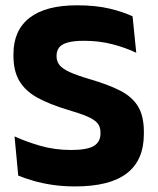

<svg xmlns="http://www.w3.org/2000/svg" viewBox="-20 -672 580 706"><path d="M256.5 13.5Q212 13.5 173.2 7.8Q134.5 2 102.8 -7.2Q71 -16.5 47 -26.5L33.5 -170.5Q73 -152 127 -136.2Q181 -120.5 241.5 -120.5Q300 -120.5 324.8 -135.2Q349.5 -150 349.5 -181.5V-185Q349.5 -206 338.2 -219.2Q327 -232.5 300.8 -243.8Q274.5 -255 230 -268Q163 -288 118.2 -312.5Q73.5 -337 51.5 -373.8Q29.5 -410.5 29.5 -467V-473.5Q29.5 -560.5 88.8 -606.5Q148 -652.5 263 -652.5Q332 -652.5 382.2 -640.5Q432.5 -628.5 467.5 -612L481 -478Q442.5 -496.5 393.8 -509.2Q345 -522 289.5 -522Q250.5 -522 228.2 -515.5Q206 -509 197 -496.8Q188 -484.5 188 -467V-465Q188 -447 198.2 -433.5Q208.5 -420 235.2 -407.5Q262 -395 311.5 -380.5Q378 -361 421.8 -338.8Q465.5 -316.5 487.2 -281.2Q509 -246 509 -187.5V-179.5Q509 -83 446.5 -34.8Q384 13.5 256.5 13.5Z"/></svg>

Font: Anek Gurmukhi
Style: Bold
Weight: 700
Designer: Sarang Kulkarni (Gurmukhi), Yesha Goshar (Latin)
Foundry: Ek Type
Version: Version 1.003